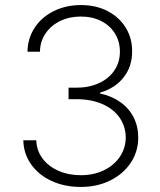

<svg xmlns="http://www.w3.org/2000/svg" viewBox="-20 -737 641 767"><path d="M73.2 -176.8H125Q126 -136.2 149.7 -104.2Q173.3 -72.3 213.6 -54.7Q253.9 -37.1 302.7 -37.1Q354.5 -37.1 395.3 -56.9Q436 -76.7 459 -111.1Q481.9 -145.5 482.4 -187.5Q481.9 -232.4 457.5 -267.3Q433.1 -302.2 388.4 -321.5Q343.8 -340.8 285.2 -340.8H253.9V-386.7H285.2Q335 -386.7 374.5 -404.5Q414.1 -422.4 436.5 -455.1Q459 -487.8 459 -530.3Q459 -570.8 439.5 -602.8Q419.9 -634.8 384.5 -652.8Q349.1 -670.9 302.7 -670.9Q257.3 -670.9 220.5 -653.1Q183.6 -635.3 161.9 -603.3Q140.1 -571.3 139.6 -530.3H89.8Q90.8 -584.5 118.9 -627Q147 -669.4 195.6 -693.1Q244.1 -716.8 303.7 -716.8Q363.8 -716.8 410.4 -692.4Q457 -668 482.7 -625.7Q508.3 -583.5 507.8 -532.2Q508.3 -471.7 473.9 -428Q439.5 -384.3 379.9 -367.2V-363.3Q426.3 -353.5 460.7 -329.1Q495.1 -304.7 513.7 -268.3Q532.2 -231.9 532.2 -187.5Q532.2 -131.8 502.4 -86.9Q472.7 -42 420.4 -16.1Q368.2 9.8 302.7 9.8Q237.8 9.8 186 -14.2Q134.3 -38.1 104.2 -80.6Q74.2 -123 73.2 -176.8Z"/></svg>

Font: Pretendard Std ExtraLight
Style: Regular
Weight: 200
Designer: Base glyphs from Inter by Rasmus Andersson; Hangeul glyphs from Noto Sans CJK(Source Han Sans) by Jang Soo-young and Kan
Foundry: Kil Hyung-jin
Version: Version 1.309